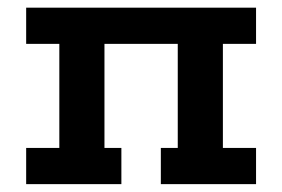

<svg xmlns="http://www.w3.org/2000/svg" viewBox="-20 -468 717 488"><path d="M46.5 -448.5H630.8V-356.5H546.5V-92H630.8V0H388.8V-92H431.8V-356.5H245.5V-92H288.5V0H46.5V-92H130.8V-356.5H46.5Z"/></svg>

Font: Podkova VF Beta
Style: Regular
Weight: 400
Designer: Ilya Yudin
Foundry: Cyreal (www.cyreal.org)
Version: Version 2.100